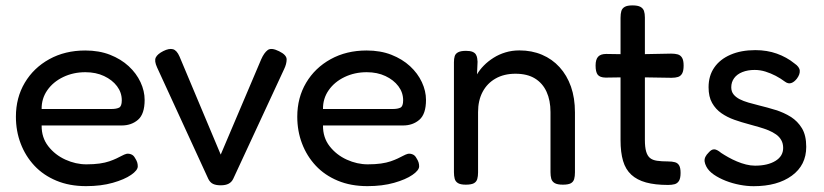

<svg xmlns="http://www.w3.org/2000/svg" viewBox="-20 -658 2979 694"><path d="M291 14.8Q231 14.8 183.9 -4.9Q136.8 -24.5 104.4 -59.1Q72 -93.8 54.8 -139Q37.5 -184.2 37.5 -236.2Q37.5 -304.8 69.5 -358.8Q101.5 -412.8 158.2 -444.1Q215 -475.5 288.2 -475.5Q338.2 -475.5 377.8 -460Q417.2 -444.5 445.1 -418.8Q473 -393 487.9 -361Q502.8 -329 502.8 -296.8Q502.8 -245.8 478.9 -225.1Q455 -204.5 420 -204.5H130.5Q130 -160.8 154.5 -129.4Q179 -98 216.4 -81Q253.8 -64 292.2 -64Q319.5 -64 339.9 -66.9Q360.2 -69.8 375 -74.9Q389.8 -80 400.6 -85.1Q411.5 -90.2 420.4 -95Q429.2 -99.8 437.2 -102Q445.5 -103.5 454.1 -100.1Q462.8 -96.8 468 -87Q473.5 -78.5 475.8 -71.5Q478 -64.5 478 -56.8Q478 -42.5 453.9 -25.9Q429.8 -9.2 387.5 2.8Q345.2 14.8 291 14.8ZM130.5 -264H382Q400.5 -264 410.4 -268.9Q420.2 -273.8 420.2 -295.5Q420.2 -323.5 403 -346.4Q385.8 -369.2 356.2 -383.1Q326.8 -397 288.5 -397Q245 -397 208.6 -379.6Q172.2 -362.2 151.1 -332Q130 -301.8 130.5 -264Z M777.8 11.8Q761 11.8 750.2 6.8Q739.5 1.8 733 -11.2L547.8 -414.2Q537 -437.8 543.1 -450.2Q549.2 -462.8 570.5 -473.5Q591.2 -483.8 605.1 -480.1Q619 -476.5 629 -453.5L777.8 -99.2L924.2 -443.8Q934.5 -467.2 947.6 -477Q960.8 -486.8 988.8 -472.8Q1016.2 -459.5 1016.1 -443.1Q1016 -426.8 1007 -408.2L823.2 -12Q817.5 0.2 806.5 6Q795.5 11.8 777.8 11.8Z M1308 14.8Q1248 14.8 1200.9 -4.9Q1153.8 -24.5 1121.4 -59.1Q1089 -93.8 1071.8 -139Q1054.5 -184.2 1054.5 -236.2Q1054.5 -304.8 1086.5 -358.8Q1118.5 -412.8 1175.2 -444.1Q1232 -475.5 1305.2 -475.5Q1355.2 -475.5 1394.8 -460Q1434.2 -444.5 1462.1 -418.8Q1490 -393 1504.9 -361Q1519.8 -329 1519.8 -296.8Q1519.8 -245.8 1495.9 -225.1Q1472 -204.5 1437 -204.5H1147.5Q1147 -160.8 1171.5 -129.4Q1196 -98 1233.4 -81Q1270.8 -64 1309.2 -64Q1336.5 -64 1356.9 -66.9Q1377.2 -69.8 1392 -74.9Q1406.8 -80 1417.6 -85.1Q1428.5 -90.2 1437.4 -95Q1446.2 -99.8 1454.2 -102Q1462.5 -103.5 1471.1 -100.1Q1479.8 -96.8 1485 -87Q1490.5 -78.5 1492.8 -71.5Q1495 -64.5 1495 -56.8Q1495 -42.5 1470.9 -25.9Q1446.8 -9.2 1404.5 2.8Q1362.2 14.8 1308 14.8ZM1147.5 -264H1399Q1417.5 -264 1427.4 -268.9Q1437.2 -273.8 1437.2 -295.5Q1437.2 -323.5 1420 -346.4Q1402.8 -369.2 1373.2 -383.1Q1343.8 -397 1305.5 -397Q1262 -397 1225.6 -379.6Q1189.2 -362.2 1168.1 -332Q1147 -301.8 1147.5 -264Z M1663.5 9.5Q1644.8 9.5 1635.5 3.9Q1626.2 -1.8 1623.5 -11.9Q1620.8 -22 1620.8 -35.8V-433Q1620.8 -446 1623.6 -455.1Q1626.5 -464.2 1636.1 -469.2Q1645.8 -474.2 1664.5 -474.2Q1680 -474.2 1688.4 -470.5Q1696.8 -466.8 1700.2 -460.8Q1703.8 -454.8 1704.8 -447.9Q1705.8 -441 1706.2 -435L1704.2 -389.2Q1713.8 -405.8 1728.9 -421.1Q1744 -436.5 1763.8 -449Q1783.5 -461.5 1807 -468.6Q1830.5 -475.8 1857.5 -475.8Q1902.2 -475.8 1939.1 -460.1Q1976 -444.5 2002.6 -415.2Q2029.2 -386 2043.8 -344.9Q2058.2 -303.8 2058.2 -252V-34.8Q2058.2 -21 2055.4 -10.9Q2052.5 -0.8 2043.4 4.4Q2034.2 9.5 2014.5 9.5Q1994.8 9.5 1985.1 3.9Q1975.5 -1.8 1972.6 -11.9Q1969.8 -22 1969.8 -35.8V-252.8Q1969.8 -295.2 1955.6 -326.2Q1941.5 -357.2 1913.6 -374.4Q1885.8 -391.5 1843.2 -391.5Q1801.8 -391.5 1771.4 -374.2Q1741 -357 1724.5 -326Q1708 -295 1708 -252.8V-34.8Q1708 -21 1705.1 -10.9Q1702.2 -0.8 1692.8 4.4Q1683.2 9.5 1663.5 9.5Z M2394.8 10.5Q2347.8 10.5 2315.1 1.5Q2282.5 -7.5 2261.9 -26.5Q2241.2 -45.5 2232.1 -76.4Q2223 -107.2 2223 -151.5V-593.5Q2223 -608.2 2225.9 -618Q2228.8 -627.8 2238 -633.1Q2247.2 -638.5 2266 -638.5Q2285.2 -638.5 2294.9 -633.2Q2304.5 -628 2307.8 -618.2Q2311 -608.5 2311 -594.8V-152.2Q2311 -126.2 2315.5 -110.5Q2320 -94.8 2329.4 -87Q2338.8 -79.2 2355 -76.9Q2371.2 -74.5 2394.2 -74.5Q2409.8 -74.5 2419.8 -71.6Q2429.8 -68.8 2434.9 -60Q2440 -51.2 2440 -33Q2440 -13.5 2434.2 -4.2Q2428.5 5 2418.4 7.8Q2408.2 10.5 2394.8 10.5ZM2171.2 -463 2267.2 -461.5 2406 -464.2Q2419.8 -464.2 2429.8 -461.4Q2439.8 -458.5 2445.4 -449.2Q2451 -440 2451 -421Q2451 -402.2 2445.8 -392.6Q2440.5 -383 2430.9 -379.9Q2421.2 -376.8 2407.2 -376.8L2269.8 -379L2168.8 -377.5Q2148.2 -378 2140.5 -387.9Q2132.8 -397.8 2132.8 -421.2Q2132.8 -443.2 2142 -453.1Q2151.2 -463 2171.2 -463Z M2704.2 15Q2680 15 2653.8 10Q2627.5 5 2603.2 -4.5Q2579 -14 2560.2 -26.9Q2541.5 -39.8 2533.2 -55.8Q2528 -65.8 2526.9 -74.1Q2525.8 -82.5 2529.6 -90.8Q2533.5 -99 2541.8 -107Q2551.8 -118.5 2561.6 -118.2Q2571.5 -118 2586.8 -105.2Q2598 -97.8 2612.8 -89.5Q2627.5 -81.2 2643.8 -74.4Q2660 -67.5 2676.6 -63.4Q2693.2 -59.2 2709 -59.2Q2755 -59.2 2782.9 -76.4Q2810.8 -93.5 2810.8 -123.2Q2810.8 -139.5 2803.9 -151.6Q2797 -163.8 2785.1 -172.1Q2773.2 -180.5 2757.9 -186.9Q2742.5 -193.2 2724.4 -198.4Q2706.2 -203.5 2687.5 -208.8Q2660.8 -215.8 2634.6 -225Q2608.5 -234.2 2587.6 -248.8Q2566.8 -263.2 2554 -285.8Q2541.2 -308.2 2541.2 -342.8Q2541.2 -384.2 2561.9 -414Q2582.5 -443.8 2620.5 -460.2Q2658.5 -476.8 2710.2 -476.8Q2731.8 -476.8 2751 -473.6Q2770.2 -470.5 2787.8 -464.2Q2805.2 -458 2821.2 -449.2Q2837.2 -440.5 2851.5 -428.8Q2869.8 -416.5 2870.8 -402.6Q2871.8 -388.8 2860.2 -373.5Q2850.5 -361.2 2839.9 -357.8Q2829.2 -354.2 2817.8 -362.5Q2801.8 -374.5 2783.9 -383.9Q2766 -393.2 2746.9 -399.2Q2727.8 -405.2 2707.5 -405.2Q2682.8 -405.2 2663.4 -397.5Q2644 -389.8 2633.6 -375.5Q2623.2 -361.2 2623.2 -342.5Q2623.2 -327 2631.5 -316.8Q2639.8 -306.5 2653.4 -299.5Q2667 -292.5 2685.4 -287.2Q2703.8 -282 2724.2 -276.8Q2753.2 -269.8 2783.4 -260.5Q2813.5 -251.2 2838.4 -235.6Q2863.2 -220 2878.8 -194.2Q2894.2 -168.5 2894.2 -127.2Q2894.2 -61 2842.2 -23Q2790.2 15 2704.2 15Z"/></svg>

Font: Fredoka Light
Style: Regular
Weight: 300
Designer: Ben Nathan
Foundry: Milena B. Brandão, Ben Nathan
Version: Version 2.001